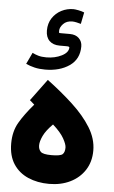

<svg xmlns="http://www.w3.org/2000/svg" viewBox="-59 -925 569 962"><g transform="rotate(5 225.0 -443.5)"><path d="M85.9 -648.9Q100.1 -641.6 116.2 -637Q132.3 -632.3 156.2 -632.3Q199.2 -632.3 233.2 -649.4Q267.1 -666.5 267.1 -692.4Q267.1 -693.4 264.4 -695.1Q261.7 -696.8 252.4 -696.8H217.3Q184.6 -696.8 166 -715.1Q147.5 -733.4 147.5 -766.6Q147.5 -802.7 165 -829.3Q182.6 -856 210.7 -870.4Q238.8 -884.8 270.5 -884.8Q278.8 -884.8 295.7 -881.6Q312.5 -878.4 325.7 -873L314 -814.5Q304.7 -817.4 292 -820.1Q279.3 -822.8 270.5 -822.8Q241.7 -822.8 225.1 -805.4Q208.5 -788.1 208.5 -770Q208.5 -761.7 209.2 -760.5Q210 -759.3 219.7 -759.3H263.7Q293 -759.3 309.6 -742.9Q326.2 -726.6 326.2 -702.1Q326.2 -638.2 277.6 -604.5Q229 -570.8 155.3 -570.8Q125.5 -570.8 102.1 -576.4Q78.6 -582 58.6 -591.3ZM173.8 -520.5Q245.1 -467.3 303.7 -413.1Q362.3 -358.9 397 -302.7Q431.6 -246.6 431.6 -187.5Q431.6 -130.9 404.5 -89.1Q377.4 -47.4 330.8 -24.7Q284.2 -2 225.1 -2Q166 -2 119.1 -22.5Q72.3 -43 45.4 -84.2Q18.6 -125.5 18.6 -187.5Q18.6 -248 44.7 -293Q70.8 -337.9 116.7 -391.1L93.3 -411.6ZM219.2 -300.3Q185.5 -266.6 172.1 -238.3Q158.7 -210 158.7 -189.9Q158.7 -170.4 170.2 -158.4Q181.6 -146.5 224.6 -146.5Q269.5 -146.5 280.5 -156.7Q291.5 -167 291.5 -190.4Q291.5 -206.5 275.1 -235.8Q258.8 -265.1 219.2 -300.3Z"/></g></svg>

Font: Vazir Black WOL-UI
Style: Black-WOL-UI
Weight: 900
Designer: Saber Rastikerdar
Foundry: Saber Rastikerdar
Version: Version 30.0.0